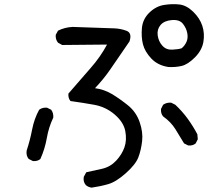

<svg xmlns="http://www.w3.org/2000/svg" viewBox="-20 -818 1040 903"><path d="M411.1 64.5Q395.5 62.5 383.8 52.7Q370.1 37.1 374 13.7L385.7 -7.8Q422.9 -15.6 460.9 -24.4Q499 -33.2 526.4 -62.5Q553.7 -91.8 565.4 -125.5Q577.1 -159.2 569.3 -201.2Q561.5 -243.2 519.5 -279.3Q477.5 -315.4 422.9 -325.2Q368.2 -335 311.5 -342.8Q299.8 -356.4 301.8 -377.9Q360.4 -446.3 406.2 -498Q452.1 -549.8 483.4 -608.4L272.5 -606.4L252.9 -617.2Q240.2 -632.8 242.2 -654.3L252.9 -673.8Q284.2 -689.5 321.3 -691.4Q489.3 -685.5 518.1 -684.6Q546.9 -683.6 574.7 -673.3Q602.5 -663.1 588.9 -623Q528.3 -534.2 497.1 -489.3Q465.8 -444.3 426.8 -403.3Q469.7 -397.5 505.9 -376Q542 -354.5 581.1 -323.2Q620.1 -292 636.7 -244.1Q653.3 -196.3 648.4 -154.3Q643.6 -112.3 630.9 -78.6Q618.2 -44.9 572.3 -3.9Q526.4 37.1 489.3 47.9Q452.1 58.6 411.1 64.5ZM134.8 -60.5 115.2 -70.3Q101.6 -85.9 105.5 -110.4Q121.1 -157.2 130.9 -208Q140.6 -258.8 164.1 -301.8Q179.7 -313.5 201.2 -311.5L220.7 -301.8Q232.4 -286.1 230.5 -264.6Q209 -219.7 200.2 -168.9Q191.4 -118.2 169.9 -70.3Q156.2 -58.6 134.8 -60.5ZM865.2 -133.8 845.7 -143.6Q826.2 -176.8 804.7 -210.9Q783.2 -245.1 747.1 -270.5Q735.4 -284.2 737.3 -305.7L747.1 -325.2Q763.7 -336.9 785.2 -335L804.7 -325.2Q837.9 -293.9 863.3 -258.8Q888.7 -223.6 908.2 -186.5L910.2 -163.1L900.4 -143.6Q886.7 -131.8 865.2 -133.8ZM771.5 -502.9Q721.7 -510.7 691.4 -543Q661.1 -575.2 652.3 -609.9Q643.6 -644.5 647.5 -686.5Q651.4 -728.5 682.6 -758.8Q713.9 -789.1 752.4 -794.9Q791 -800.8 824.2 -796.9Q857.4 -793 888.7 -762.7Q919.9 -732.4 931.6 -696.3Q943.4 -660.2 936.5 -620.6Q929.7 -581.1 896.5 -547.9Q863.3 -514.6 834 -507.8Q804.7 -501 771.5 -502.9ZM834 -590.8Q848.6 -602.5 856.9 -620.6Q865.2 -638.7 860.8 -662.1Q856.4 -685.5 840.3 -706.1Q824.2 -726.6 788.1 -723.6Q752 -720.7 734.9 -700.2Q717.8 -679.7 721.7 -651.4Q725.6 -623 743.7 -603Q761.7 -583 790 -584.5Q818.4 -585.9 834 -590.8Z"/></svg>

Font: NaikaiFont
Style: Regular-Lite
Weight: 400
Version: Version 1.67